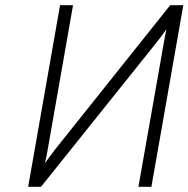

<svg xmlns="http://www.w3.org/2000/svg" viewBox="-20 -720 726 740"><path d="M88.5 0 211.5 -700H261.5L163.5 -141.5Q161.5 -130 158.8 -116Q156 -102 152.5 -90.5Q163 -104.5 173.2 -118.5Q183.5 -132.5 192 -143.5L636 -700H686.5L563.5 0H513.5L611.5 -555.5Q614 -570 616.5 -583.2Q619 -596.5 621.5 -607.5Q612.5 -594 601.8 -580Q591 -566 581.5 -554L138 0Z"/></svg>

Font: Overpass ExtraLight
Style: Italic
Weight: 250
Italic angle: -10°
Designer: Delve Withrington, Dave Bailey, Thomas Jockin
Foundry: Delve Fonts LLC
Version: Version 4.000